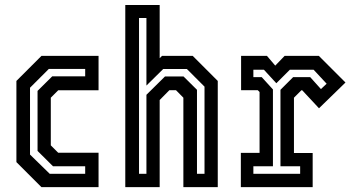

<svg xmlns="http://www.w3.org/2000/svg" viewBox="-20 -770 1446 790"><path d="M150.5 0 47.5 -103V-437L150.5 -540H385.5V-398.5H219.5L189 -368V-172L219.5 -141.5H385.5V0ZM184.5 -55H330.5V-86H198L134.5 -149V-396L195 -456H330.5V-486.5H181L103.5 -409V-134Z M495.5 0V-749.5H637V-530.5L646.5 -540H773L876 -437V0H734.5V-368L704 -399H677L637 -358.5V0ZM552 -55H582.5V-380L659 -455.5H735L790.5 -400.5V-55H821.5V-413.5L749 -486H651.5L582.5 -418V-696H552Z M971 0V-141H1048V-391.5L1040.5 -399H972V-540H1078.5L1112.5 -500L1151 -540H1292L1401.5 -430.5L1292.5 -324.5L1223.5 -398.5H1220L1189.5 -368V-140.5H1266.5V0ZM1022.5 -55H1215V-86H1134V-400.5L1186 -452.5H1256.5L1300.5 -403.5L1324 -425.5L1270.5 -483H1172.5L1117 -427.5L1066 -483H1022.5V-452.5H1057L1103 -402V-86H1022.5Z"/></svg>

Font: Tourney Condensed SemiBold
Style: Regular
Weight: 600
Width: 3
Designer: Tyler Finck
Foundry: Etcetera Type Co
Version: Version 1.010; ttfautohint (v1.8.3)